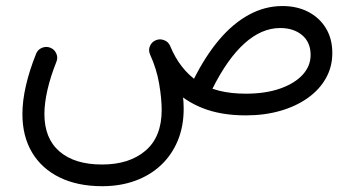

<svg xmlns="http://www.w3.org/2000/svg" viewBox="-20 -359 1192 646"><path d="M55.4 24.5Q55.4 99.8 88 154.2Q120.6 208.7 180.9 238.1Q241.3 267.5 323.9 267.5Q384.4 267.5 434.5 249.3Q484.6 231.2 521.2 197Q557.8 162.8 577.9 114.7Q598 66.5 598 6.5Q598 -38.6 586.2 -92.2Q574.4 -145.8 552.7 -203.1Q547.2 -217.5 532.9 -223.5Q518.5 -229.5 504.8 -223.8Q491.2 -218.3 485 -204.5Q478.8 -190.6 484.6 -176.3Q506.8 -128 515.4 -77.6Q524 -27.3 524 11.1Q524 101.4 469.6 147.9Q415.2 194.5 323.2 194.5Q231.2 194.5 180.3 150.7Q129.4 106.9 129.4 24.5Q129.4 -11.8 139.8 -57.2Q150.3 -102.5 169.7 -150.9Q175.7 -165.2 169.3 -179.2Q163 -193.2 149.2 -198.5Q135.7 -203.9 121.4 -198.2Q107.1 -192.4 101.4 -178Q79 -122.4 67.2 -70.9Q55.4 -19.4 55.4 24.5ZM484.7 -176.1Q513.2 -111.5 556.6 -65.5Q600 -19.6 661.9 4.8Q723.8 29.2 806.9 29.2Q870.1 29.2 923.2 13.9Q976.3 -1.4 1015.6 -29.4Q1054.9 -57.3 1076.5 -95.8Q1098.1 -134.2 1098.1 -180.4Q1098.1 -228.9 1076.4 -264.3Q1054.7 -299.8 1017 -319.2Q979.2 -338.7 930.4 -338.7Q871.4 -338.7 817.6 -309.4Q763.8 -280.2 717 -224.8Q670.2 -169.4 630.9 -90.3Q624.6 -76.8 629.5 -63.2Q634.5 -49.6 647.5 -43.4Q660.5 -37.4 674.3 -42.1Q688.2 -46.8 694.5 -59.9Q744.8 -160.8 802.3 -212.7Q859.9 -264.7 922.7 -264.7Q967.8 -264.7 996.5 -240.8Q1025.1 -216.8 1025.1 -174Q1025.1 -136.7 998.1 -107.3Q971.1 -78 922.2 -60.9Q873.3 -43.8 806.9 -43.8Q706.5 -43.8 645.8 -84.6Q585.2 -125.4 552.6 -204Q546.7 -218.4 532.3 -223.8Q517.9 -229.2 504.2 -223.6Q490.7 -218.1 484.6 -204.3Q478.6 -190.4 484.7 -176.1Z"/></svg>

Font: Mikhak VF
Style: Regular
Weight: 100
Designer: Amin Abedi
Version: Version 3.001